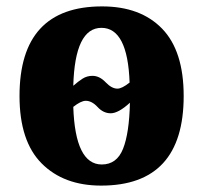

<svg xmlns="http://www.w3.org/2000/svg" viewBox="-20 -570 636 600"><path d="M296 10Q554 10 554 -270Q554 -411 486.5 -480.5Q419 -550 299 -550Q41 -550 41 -270Q41 -129 110 -59.5Q179 10 296 10ZM347 -293Q329 -293 310 -313Q291 -333 269 -333Q252 -333 238.5 -324.5Q225 -316 209 -302Q214 -483 297 -483Q379 -483 385 -312Q361 -293 347 -293ZM298 -56Q215 -56 209 -236Q233 -255 248 -255Q267 -255 285 -235.5Q303 -216 326 -216Q350 -216 386 -249Q384 -154 364.5 -105Q345 -56 298 -56Z"/></svg>

Font: Noto Serif SemiCondensed Extra
Style: Regular
Weight: 800
Width: 4
Designer: Monotype Design Team
Foundry: Monotype Imaging Inc.
Version: Version 1.002